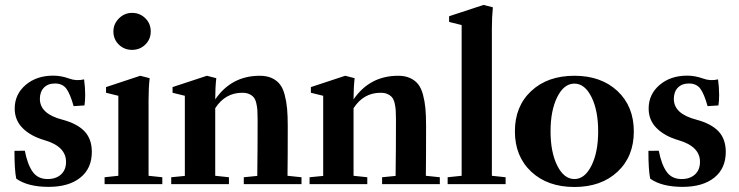

<svg xmlns="http://www.w3.org/2000/svg" viewBox="-20 -746 2996 778"><path d="M177.2 11.2Q92.8 11.2 45.9 -22Q38.6 -55.7 38.6 -134.8L80.6 -135.3Q91.3 -79.6 112.3 -50Q133.3 -20.5 172.9 -20.5Q207 -20.5 227.3 -39.1Q247.6 -57.6 247.6 -90.3Q247.6 -152.8 159.7 -178.2Q104.5 -194.3 72 -226.6Q39.6 -258.8 39.6 -306.2Q39.6 -363.8 83.7 -401.6Q127.9 -439.5 195.8 -439.5Q227.5 -439.5 260.3 -427.7Q288.6 -417 320.8 -424.3Q325.2 -391.6 325.2 -360.4Q325.2 -337.9 322.3 -318.8L278.3 -315.9Q264.6 -365.2 249 -386.5Q233.4 -407.7 202.6 -407.7Q174.3 -407.7 158 -390.9Q141.6 -374 141.6 -345.2Q141.6 -284.7 232.4 -261.2Q293 -245.1 322.5 -213.9Q352.1 -182.6 352.1 -130.4Q352.1 -63.5 305.4 -26.1Q258.8 11.2 177.2 11.2Z M439.5 -618.7Q439.5 -648.9 461.9 -671.4Q484.4 -693.8 515.1 -693.8Q546.9 -693.8 568.8 -672.1Q590.8 -650.4 590.8 -618.7Q590.8 -586.9 568.8 -565.4Q546.9 -543.9 515.1 -543.9Q483.4 -543.9 461.4 -565.4Q439.5 -586.9 439.5 -618.7ZM403.8 0V-27.8L459.5 -33.7V-357.9L409.7 -370.1V-393.1L548.3 -439L586.4 -429.2Q582 -390.6 582 -341.8V-33.7L637.7 -27.8V0Z M673.8 0V-27.8L729 -33.2V-357.9L679.2 -370.1V-393.1L818.4 -439L856.4 -429.2Q852.1 -390.6 852.1 -343.3Q918 -439 1032.7 -439Q1061 -439 1081.3 -429.7Q1101.6 -420.4 1114 -404.5Q1126.5 -388.7 1133.5 -362.1Q1140.6 -335.4 1143.3 -306.2Q1146 -276.9 1146 -235.8Q1146 -99.1 1145 -33.7L1201.7 -27.8V0H967.8V-27.8L1022.5 -33.2Q1023.9 -143.6 1023.9 -261.2Q1023.9 -284.2 1022.9 -299.1Q1022 -314 1018.3 -328.9Q1014.6 -343.8 1007.8 -351.8Q1001 -359.9 989.5 -365Q978 -370.1 961.4 -370.1Q892.6 -370.1 852.1 -307.6V-33.7L907.7 -27.8V0Z M1234.4 0V-27.8L1289.6 -33.2V-357.9L1239.7 -370.1V-393.1L1378.9 -439L1417 -429.2Q1412.6 -390.6 1412.6 -343.3Q1478.5 -439 1593.3 -439Q1621.6 -439 1641.8 -429.7Q1662.1 -420.4 1674.6 -404.5Q1687 -388.7 1694.1 -362.1Q1701.2 -335.4 1703.9 -306.2Q1706.5 -276.9 1706.5 -235.8Q1706.5 -99.1 1705.6 -33.7L1762.2 -27.8V0H1528.3V-27.8L1583 -33.2Q1584.5 -143.6 1584.5 -261.2Q1584.5 -284.2 1583.5 -299.1Q1582.5 -314 1578.9 -328.9Q1575.2 -343.8 1568.4 -351.8Q1561.5 -359.9 1550 -365Q1538.6 -370.1 1522 -370.1Q1453.1 -370.1 1412.6 -307.6V-33.7L1468.3 -27.8V0Z M1793.9 0V-27.8L1850.6 -33.7V-644.5L1799.8 -657.2V-680.2L1939.5 -726.1L1977.1 -716.3Q1973.1 -676.3 1973.1 -629.9V-33.7L2028.8 -27.8V0Z M2307.6 11.7Q2198.7 11.7 2132.6 -50.3Q2066.4 -112.3 2066.4 -213.9Q2066.4 -315.4 2132.6 -377.2Q2198.7 -439 2307.6 -439Q2416 -439 2482.2 -377Q2548.3 -314.9 2548.3 -213.4Q2548.3 -111.8 2482.2 -50Q2416 11.7 2307.6 11.7ZM2307.6 -20.5Q2349.6 -20.5 2376.7 -75Q2403.8 -129.4 2403.8 -213.9Q2403.8 -298.3 2376.7 -352.8Q2349.6 -407.2 2307.6 -407.2Q2265.1 -407.2 2238 -352.8Q2210.9 -298.3 2210.9 -213.9Q2210.9 -129.4 2238 -75Q2265.1 -20.5 2307.6 -20.5Z M2746.1 11.2Q2661.6 11.2 2614.7 -22Q2607.4 -55.7 2607.4 -134.8L2649.4 -135.3Q2660.2 -79.6 2681.2 -50Q2702.1 -20.5 2741.7 -20.5Q2775.9 -20.5 2796.1 -39.1Q2816.4 -57.6 2816.4 -90.3Q2816.4 -152.8 2728.5 -178.2Q2673.3 -194.3 2640.9 -226.6Q2608.4 -258.8 2608.4 -306.2Q2608.4 -363.8 2652.6 -401.6Q2696.8 -439.5 2764.6 -439.5Q2796.4 -439.5 2829.1 -427.7Q2857.4 -417 2889.6 -424.3Q2894 -391.6 2894 -360.4Q2894 -337.9 2891.1 -318.8L2847.2 -315.9Q2833.5 -365.2 2817.9 -386.5Q2802.2 -407.7 2771.5 -407.7Q2743.2 -407.7 2726.8 -390.9Q2710.4 -374 2710.4 -345.2Q2710.4 -284.7 2801.3 -261.2Q2861.8 -245.1 2891.4 -213.9Q2920.9 -182.6 2920.9 -130.4Q2920.9 -63.5 2874.3 -26.1Q2827.6 11.2 2746.1 11.2Z"/></svg>

Font: Elstob 14pt
Style: Bold
Weight: 700
Designer: Peter S. Baker
Version: Version 1.015